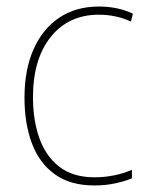

<svg xmlns="http://www.w3.org/2000/svg" viewBox="-20 -558 454 588"><path d="M269 10Q195 10 147.5 -24.5Q100 -59 77.5 -119.5Q55 -180 55 -259Q55 -344 82.5 -406.5Q110 -469 161 -503.5Q212 -538 283 -538Q341 -538 387 -516L381 -492Q357 -503 332.5 -508Q308 -513 283 -513Q190 -513 135.5 -445Q81 -377 81 -260Q81 -190 100.5 -135Q120 -80 161.5 -47.5Q203 -15 270 -15Q300 -15 329.5 -21Q359 -27 384 -38V-12Q363 -3 333 3.5Q303 10 269 10Z"/></svg>

Font: Noto Sans Telugu SemiCondensed Thin
Style: Regular
Weight: 100
Width: 4
Designer: Jelle Bosma - Monotype Design Team
Foundry: Monotype Imaging Inc.
Version: Version 2.005; ttfautohint (v1.8.4.7-5d5b)